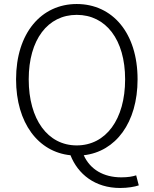

<svg xmlns="http://www.w3.org/2000/svg" viewBox="-20 -762 766 956"><path d="M123 -367C123 -565 218 -688 362 -688C507 -688 603 -565 603 -367C603 -167 507 -38 362 -38C218 -38 123 -167 123 -367ZM658 111C640 117 617 121 584 121C496 121 429 82 397 11C556 -7 665 -151 665 -367C665 -598 540 -742 362 -742C186 -742 60 -598 60 -367C60 -149 171 -5 331 11C368 105 453 174 578 174C616 174 651 168 671 161Z"/></svg>

Font: Noto Sans JP Light
Style: Regular
Weight: 300
Designer: Ryoko NISHIZUKA (kana & ideographs); Paul D. Hunt (Latin, Greek & Cyrillic); Wenlong ZHANG (bopomofo); Sandoll Communica
Foundry: Adobe Systems Incorporated
Version: Version 1.004;PS 1.004;hotconv 1.0.82;makeotf.lib2.5.63406